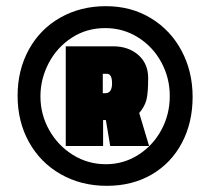

<svg xmlns="http://www.w3.org/2000/svg" viewBox="-20 -745 682 622"><path d="M37 -435Q37 -518 73.5 -584.5Q110 -651 175.5 -688Q241 -725 323 -725Q405 -725 469 -686Q533 -647 568.5 -580Q604 -513 604 -431Q604 -348 569.5 -282.5Q535 -217 472 -180Q409 -143 326 -143Q243 -143 177 -180.5Q111 -218 74 -284.5Q37 -351 37 -435ZM530 -434Q530 -493 502.5 -543.5Q475 -594 427 -624Q379 -654 321 -654Q260 -654 212 -622.5Q164 -591 137.5 -540Q111 -489 111 -433Q111 -374 139.5 -323.5Q168 -273 216.5 -243Q265 -213 323 -213Q380 -213 427.5 -243Q475 -273 502.5 -323.5Q530 -374 530 -434ZM193 -595H346Q396 -595 428 -567Q460 -539 460 -492Q460 -444 454.5 -422Q449 -400 431 -379L463 -272H337L323 -356H314V-272H193ZM321 -443Q343 -443 343 -475Q343 -506 326 -506H313V-443Z"/></svg>

Font: Cairo Black
Style: Regular
Weight: 900
Designer: Mohamed Gaber, the designers of Titillium
Foundry: Kief Type Foundry
Version: Version 2.009; ttfautohint (v1.5.33-1714) -l 8 -r 50 -G 200 